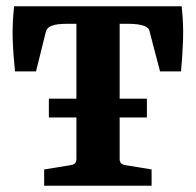

<svg xmlns="http://www.w3.org/2000/svg" viewBox="-20 -593 625 613"><path d="M136 -278H449V-218H136ZM121 0V-52L207 -66Q224 -69 224 -85V-517H193Q179 -517 165.5 -515.5Q152 -514 143 -510Q129 -504 126 -490L95 -365H28Q22 -421 20.5 -469Q19 -517 25 -573H560Q566 -517 564.5 -468.5Q563 -420 558 -365H491L458 -491Q457 -498 453 -502.5Q449 -507 441 -510Q422 -517 391 -517H362V-85Q362 -69 379 -66L464 -52V0Z"/></svg>

Font: Rasa
Style: Bold
Weight: 700
Designer: Anna Giedrys (Yrsa+Rasa design), David Brezina (Yrsa art-direction, Rasa art-direction, design)
Foundry: Rosetta Type Foundry
Version: Version 2.004